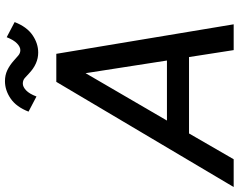

<svg xmlns="http://www.w3.org/2000/svg" viewBox="-136 -848 962 774"><g transform="rotate(-90 345.0 -461.0)"><path d="M-22 0 402 -715H515L634 0H530L502 -180H194L90 0ZM246 -269H488L437 -597ZM405 -922Q429 -922 449 -912.5Q469 -903 488 -886Q499 -876 508.5 -868Q518 -860 530 -860Q543 -860 557 -873.5Q571 -887 582 -915L643 -883Q624 -834 590.5 -811Q557 -788 520 -788Q475 -788 436 -825Q426 -835 417 -842.5Q408 -850 395 -850Q382 -850 368 -837Q354 -824 343 -795L282 -827Q301 -876 334.5 -899Q368 -922 405 -922Z"/></g></svg>

Font: Wix Madefor Text Medium
Style: Italic
Weight: 500
Italic angle: -12°
Designer: Dalton Maag Ltd
Foundry: Dalton Maag Ltd
Version: Version 3.100